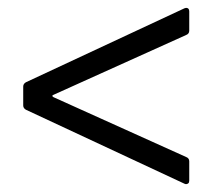

<svg xmlns="http://www.w3.org/2000/svg" viewBox="-20 -514 540 488"><path d="M461 -55Q461 -50 458.5 -48Q456 -46 453 -46Q451 -46 449 -47L46 -235Q39 -239 39 -246V-294Q39 -301 46 -305L449 -493L453 -494Q461 -494 461 -485V-436Q461 -428 453 -425L116 -273Q113 -272 113 -270Q113 -269 116 -267L453 -115Q461 -112 461 -104Z"/></svg>

Font: LinhAnh
Style: Regular
Weight: 400
Designer: Jeremy Tribby
Foundry: Tribby Type
Version: Version 1.408